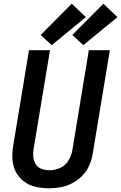

<svg xmlns="http://www.w3.org/2000/svg" viewBox="-20 -1005 652 1033"><path d="M243 8Q275 8 307.5 2Q340 -4 370 -20Q400 -36 424 -61Q448 -86 461 -117Q474 -148 479 -179L571 -735H458L369 -195Q364 -167 347.5 -140Q331 -113 302.5 -101Q274 -89 245 -89Q223 -89 203 -96.5Q183 -104 172 -122Q161 -140 159 -161.5Q157 -183 161 -205L249 -735H136L51 -221Q45 -184 47 -148Q49 -112 65 -81Q81 -50 108.5 -29Q136 -8 171.5 0Q207 8 243 8ZM428 -762 612 -913 536 -985 369 -817ZM258 -762 442 -913 366 -985 199 -817Z"/></svg>

Font: Iosevka Sparkle Semibold
Style: Italic
Weight: 600
Italic angle: -9°
Designer: Belleve Invis
Foundry: Belleve Invis
Version: Version 4.5.0; ttfautohint (v1.8.3)